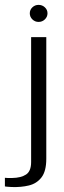

<svg xmlns="http://www.w3.org/2000/svg" viewBox="-73 -645 259 776"><path d="M-25.7 110.9Q-30.8 110.6 -40.6 109.9Q-50.3 109.3 -53.2 108.3V73.6Q-48.6 74.3 -39.8 74.5Q-31 74.7 -24 74.4Q11.8 73.8 32.3 60.4Q52.8 47 52.8 9.9V-495H114.1V-3.5Q114.1 47 94.7 72Q75.3 97 43.7 104.6Q12.1 112.3 -25.7 110.9ZM82.9 -556.4Q68.4 -556.4 57.9 -566.6Q47.4 -576.9 47.4 -591.1Q47.4 -605.5 57.9 -615.4Q68.4 -625.3 82.9 -625.3Q97.7 -625.3 108.3 -615.4Q119 -605.5 119 -591.2Q119 -576.9 108.3 -566.6Q97.7 -556.4 82.9 -556.4Z"/></svg>

Font: Alumni Sans Thin
Style: Regular
Weight: 100
Designer: Robert E. Leuschke
Foundry: Robert E. Leuschke
Version: Version 1.018